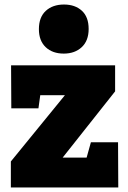

<svg xmlns="http://www.w3.org/2000/svg" viewBox="-20 -829 567 849"><path d="M382 -200H502L503 0H28V-115L267 -408H158L150 -350H30L29 -540H489V-425L257 -132H363ZM152 -700Q152 -753 182.5 -781Q213 -809 263 -809Q312 -809 342 -781.5Q372 -754 372 -701Q372 -649 341.5 -620.5Q311 -592 262 -592Q212 -592 182 -620.5Q152 -649 152 -700Z"/></svg>

Font: Bitter Pro Black
Style: Regular
Weight: 900
Designer: Sol Matas, and Bitter project Authors
Foundry: Sol Matas
Version: Version 1.010